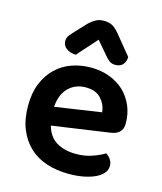

<svg xmlns="http://www.w3.org/2000/svg" viewBox="-110 -794 753 890"><g transform="rotate(15 267.0 -349.0)"><path d="M166 -180Q180 -129 218 -106Q256 -83 312 -83Q354 -83 389.5 -95.5Q425 -108 447 -122Q461 -114 470 -100Q479 -86 479 -70Q479 -50 465.5 -34.5Q452 -19 428.5 -8Q405 3 373 9Q341 15 304 15Q245 15 196.5 -1Q148 -17 113.5 -49.5Q79 -82 59.5 -130Q40 -178 40 -242Q40 -304 59 -350Q78 -396 110.5 -427Q143 -458 186 -473Q229 -488 277 -488Q326 -488 367 -472.5Q408 -457 437 -429.5Q466 -402 482.5 -363.5Q499 -325 499 -280Q499 -252 484.5 -238Q470 -224 444 -220ZM277 -393Q228 -393 195 -360.5Q162 -328 158 -268L380 -301Q376 -338 351 -365.5Q326 -393 277 -393ZM277 -622Q252 -593 233 -572.5Q214 -552 193 -527Q164 -528 146.5 -541.5Q129 -555 129 -576Q129 -592 137.5 -603Q146 -614 162 -631L209 -681Q225 -696 241 -704.5Q257 -713 279 -713Q300 -713 316.5 -705.5Q333 -698 353 -674L430 -580Q430 -559 418 -544Q406 -529 381 -529Q364 -529 352.5 -537.5Q341 -546 330 -560Z"/></g></svg>

Font: Baloo Bhai 2 SemiBold
Style: Regular
Weight: 600
Designer: Supriya Tembe, Noopur Datye and Ek Type
Foundry: Ek Type
Version: Version 1.640;PS 1.000;hotconv 16.6.51;makeotf.lib2.5.65220;